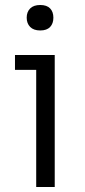

<svg xmlns="http://www.w3.org/2000/svg" viewBox="-20 -749 339 769"><path d="M180.7 -640.9Q167.5 -627 141.1 -627Q114.7 -627 100.8 -641.1Q86.9 -655.3 86.9 -678.2Q86.9 -701.2 100.8 -715.1Q114.7 -729 141.1 -729Q167.5 -729 180.7 -715.3Q193.8 -701.7 193.8 -678.2Q193.8 -654.8 180.7 -640.9ZM199.2 0H125V-469.2H40V-528.8H199.2Z"/></svg>

Font: Sora Light
Style: Regular
Weight: 300
Designer: Jonathan Barnbrook, Julián Moncada
Foundry: Barnbrook Fonts
Version: Version 2.000